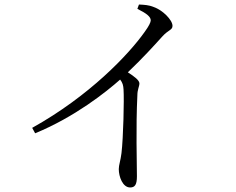

<svg xmlns="http://www.w3.org/2000/svg" viewBox="-20 -785 1040 847"><path d="M586 -746C628 -725 645 -711 645 -695C645 -687 637 -670 618 -644C548 -545 375 -362 122 -221L135 -197C310 -269 448 -379 510 -434C521 -420 524 -408 525 -390C528 -345 524 -178 516 -110C512 -77 504 -57 504 -39C504 -6 521 42 554 42C575 42 584 30 584 -7C584 -67 579 -220 586 -365C586 -390 595 -404 595 -417C595 -431 572 -448 544 -466C610 -529 659 -583 696 -624C723 -654 741 -652 741 -671C741 -697 697 -741 658 -754C637 -763 616 -764 593 -765Z"/></svg>

Font: Harano Aji Mincho
Style: Regular
Weight: 400
Foundry: Masamichi Hosoda
Version: HaranoAjiMincho-Regular version 20230610;ttx 4.39.4